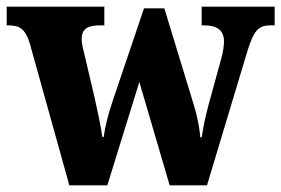

<svg xmlns="http://www.w3.org/2000/svg" viewBox="-24 -556 844 576"><path d="M65 -427 184 0H298L394 -310L485 0H597L718 -402C738 -466 752 -480 788 -480H800V-536H581V-480H587C628 -480 648 -465 648 -431C648 -420 645 -398 640 -381L601 -239C591 -201 586 -175 581 -144H577C575 -167 569 -203 559 -236L469 -531H408L313 -250C301 -214 291 -176 287 -145H283C279 -175 268 -227 257 -275L229 -394C225 -409 221 -427 221 -438C221 -471 240 -480 278 -480H289V-536H-4V-480H-1C35 -480 51 -470 65 -427Z"/></svg>

Font: Noto Serif Bengali SemiCondensed ExtraBold
Style: Regular
Weight: 800
Width: 4
Designer: Juan Bruce, Universal Thirst, Indian Type Foundry and the Monotype Design Team.
Foundry: Monotype Imaging Inc.
Version: Version 2.003